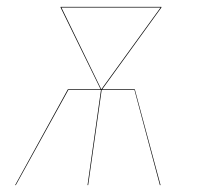

<svg xmlns="http://www.w3.org/2000/svg" viewBox="-20 -537 582 557"><path d="M448.2 -517.1V-515.1L276.4 -277.8H371.1L445.8 0H443.8L370.1 -275.9H274.9L235.8 0H233.9L272.9 -275.9H178.2L25.9 0H23.9L176.8 -277.8H272L155.8 -515.1V-517.1ZM273.9 -277.8 445.8 -515.1H158.2Z"/></svg>

Font: Fira Sans Compressed Two
Style: Italic
Weight: 100
Width: 3
Italic angle: -8°
Designer: Carrois Corporate & Edenspiekermann AG
Foundry: Carrois Corporate GbR & Edenspiekermann AG
Version: Version 4.203;PS 004.203;hotconv 1.0.88;makeotf.lib2.5.64775